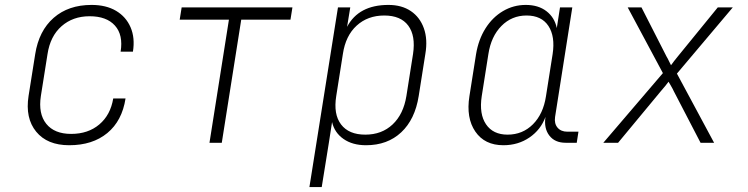

<svg xmlns="http://www.w3.org/2000/svg" viewBox="-20 -580 3040 780"><path d="M261 10Q172 10 127 -45Q82 -100 96 -190L123 -360Q138 -455 198 -507.5Q258 -560 352 -560Q411 -560 451.5 -536Q492 -512 510.5 -469Q529 -426 520 -370H470Q481 -438 447 -476Q413 -514 344 -514Q276 -514 230 -473.5Q184 -433 173 -360L146 -190Q135 -118 168 -77Q201 -36 269 -36Q338 -36 383.5 -74.5Q429 -113 440 -180H490Q476 -89 416 -39.5Q356 10 261 10Z M831 0 910 -500H710L718 -550H1168L1160 -500H960L881 0Z M1237 180 1353 -550H1403L1390 -471Q1437 -560 1558 -560Q1612 -560 1649 -535Q1686 -510 1702 -465Q1718 -420 1708 -361L1681 -190Q1666 -95 1610 -42.5Q1554 10 1467 10Q1412 10 1375.5 -15.5Q1339 -41 1329 -84L1316 0L1287 180ZM1464 -33Q1531 -33 1575 -74.5Q1619 -116 1631 -190L1658 -361Q1669 -435 1638.5 -476Q1608 -517 1541 -517Q1474 -517 1429 -476Q1384 -435 1373 -361L1346 -190Q1334 -116 1365.5 -74.5Q1397 -33 1464 -33Z M2025 10Q1949 10 1911 -45.5Q1873 -101 1887 -189L1914 -360Q1924 -420 1952.5 -465Q1981 -510 2023.5 -535Q2066 -560 2116 -560Q2167 -560 2200 -534.5Q2233 -509 2242 -466L2255 -550H2305L2235 -105Q2231 -78 2245 -61.5Q2259 -45 2285 -45H2330L2323 0H2278Q2234 0 2211.5 -29.5Q2189 -59 2196 -105Q2177 -53 2131 -21.5Q2085 10 2025 10ZM2042 -33Q2103 -33 2145 -75Q2187 -117 2198 -189L2225 -360Q2236 -432 2208 -474.5Q2180 -517 2119 -517Q2059 -517 2017 -474.5Q1975 -432 1964 -360L1937 -189Q1926 -117 1954.5 -75Q1983 -33 2042 -33Z M2431 0 2673 -283 2530 -550H2586L2688 -350Q2693 -342 2697.5 -332Q2702 -322 2706 -315Q2711 -322 2719 -332.5Q2727 -343 2733 -350L2896 -550H2957L2730 -281L2881 0H2826L2717 -210Q2713 -219 2706.5 -230Q2700 -241 2696 -248Q2691 -241 2682 -230Q2673 -219 2665 -210L2491 0Z"/></svg>

Font: JetBrains Mono Thin
Style: Italic
Weight: 100
Italic angle: -9°
Monospace: yes
Designer: Philipp Nurullin, Konstantin Bulenkov
Foundry: JetBrains
Version: Version 2.305; ttfautohint (v1.8.4.7-5d5b)